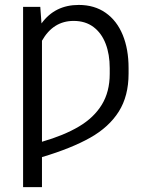

<svg xmlns="http://www.w3.org/2000/svg" viewBox="-20 -558 617 775"><path d="M73.2 -530.3H142.6L147.5 -463.4Q201.7 -538.1 297.9 -538.1Q361.3 -538.1 406.5 -506.3Q451.7 -474.6 475.3 -417.2Q499 -359.9 499 -283.2V-260.7Q499 -170.4 459.5 -107.7Q419.9 -44.9 344.2 -2.2Q268.6 40.5 149.4 76.2V197.3H73.2ZM422.9 -259.8V-283.2Q422.9 -338.4 406.5 -381.3Q390.1 -424.3 357.4 -449Q324.7 -473.6 277.3 -473.6Q194.8 -473.6 149.4 -393.6V14.2Q238.8 -11.7 298.8 -47.4Q358.9 -83 390.9 -135.3Q422.9 -187.5 422.9 -259.8Z"/></svg>

Font: Pretendard JP Light
Style: Regular
Weight: 300
Designer: Base glyphs from Inter by Rasmus Andersson; Hangeul glyphs from Noto Sans CJK(Source Han Sans) by Jang Soo-young and Kan
Foundry: Kil Hyung-jin
Version: Version 1.309